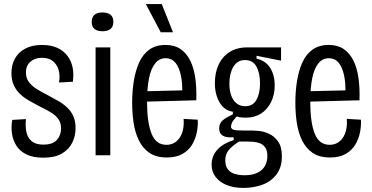

<svg xmlns="http://www.w3.org/2000/svg" viewBox="-20 -760 1822 940"><path d="M192 12Q142 12 109.5 -4Q77 -20 60 -47Q43 -74 38.5 -107Q34 -140 40 -173L107 -177Q103 -137 110.5 -109Q118 -81 138 -66.5Q158 -52 192 -52Q239 -52 259 -75.5Q279 -99 279 -131Q279 -158 266.5 -176Q254 -194 231 -208.5Q208 -223 174 -239Q148 -253 123 -267Q98 -281 78.5 -299.5Q59 -318 47.5 -343Q36 -368 36 -402Q36 -443 53.5 -474Q71 -505 104.5 -522.5Q138 -540 186 -540Q239 -540 275 -518Q311 -496 327.5 -456Q344 -416 337 -360L269 -356Q275 -392 266.5 -419Q258 -446 238 -461.5Q218 -477 186 -477Q151 -477 129 -458Q107 -439 107 -405Q107 -378 121 -359Q135 -340 158.5 -325Q182 -310 212 -295Q240 -280 265.5 -265.5Q291 -251 310 -232.5Q329 -214 339.5 -190Q350 -166 350 -132Q350 -95 334 -62Q318 -29 283.5 -8.5Q249 12 192 12Z M448 0V-528H520V0ZM481 -607Q456 -607 442.5 -618.5Q429 -630 429 -652Q429 -676 442.5 -687.5Q456 -699 481 -699Q508 -699 521.5 -687.5Q535 -676 535 -653Q535 -630 521.5 -618.5Q508 -607 481 -607Z M797 11Q744 11 711 -12Q678 -35 659.5 -73.5Q641 -112 634 -159.5Q627 -207 627 -257Q627 -312 635 -362.5Q643 -413 661 -453.5Q679 -494 711 -517Q743 -540 791 -540Q834 -540 863.5 -520Q893 -500 911 -464Q929 -428 936 -378.5Q943 -329 941 -269L679 -262V-313L892 -318L872 -299Q874 -354 865 -393.5Q856 -433 838 -454Q820 -475 791 -475Q760 -475 739.5 -449.5Q719 -424 709.5 -376.5Q700 -329 700 -260Q700 -162 721.5 -106.5Q743 -51 795 -51Q815 -51 831 -59.5Q847 -68 858.5 -84Q870 -100 875.5 -123.5Q881 -147 879 -178L948 -174Q950 -147 944 -114.5Q938 -82 921.5 -53.5Q905 -25 874.5 -7Q844 11 797 11ZM767 -602 694 -740H772L827 -602Z M1172 160Q1123 160 1088.5 145.5Q1054 131 1035 105.5Q1016 80 1016 46Q1016 3 1045 -28Q1074 -59 1124 -74V-88Q1088 -85 1070.5 -96Q1053 -107 1053 -131Q1053 -157 1071 -171.5Q1089 -186 1120 -200V-213Q1078 -219 1055 -258.5Q1032 -298 1032 -353Q1032 -404 1050 -443Q1068 -482 1103.5 -505Q1139 -528 1190 -528H1356V-463L1236 -487V-473Q1282 -462 1303.5 -426.5Q1325 -391 1325 -342Q1325 -296 1307 -260Q1289 -224 1258 -204Q1227 -184 1184 -184Q1175 -184 1162.5 -185Q1150 -186 1139 -190Q1121 -171 1116 -159.5Q1111 -148 1111 -141Q1111 -132 1118 -127.5Q1125 -123 1139.5 -122Q1154 -121 1177 -121H1215Q1224 -121 1247 -119Q1270 -117 1296 -105.5Q1322 -94 1341 -68Q1360 -42 1360 6Q1360 59 1334 93.5Q1308 128 1265.5 144Q1223 160 1172 160ZM1177 98Q1216 98 1241 85.5Q1266 73 1277.5 51.5Q1289 30 1289 4Q1289 -22 1279 -37Q1269 -52 1254 -58Q1239 -64 1222.5 -65.5Q1206 -67 1194 -67H1150Q1116 -45 1099.5 -25Q1083 -5 1083 25Q1083 53 1095.5 69Q1108 85 1129.5 91.5Q1151 98 1177 98ZM1181 -240Q1218 -240 1235.5 -271Q1253 -302 1253 -351Q1253 -402 1235.5 -434Q1218 -466 1180 -466Q1142 -466 1122.5 -433Q1103 -400 1103 -351Q1103 -319 1111.5 -294Q1120 -269 1137.5 -254.5Q1155 -240 1181 -240Z M1596 11Q1543 11 1510 -12Q1477 -35 1458.5 -73.5Q1440 -112 1433 -159.5Q1426 -207 1426 -257Q1426 -312 1434 -362.5Q1442 -413 1460 -453.5Q1478 -494 1510 -517Q1542 -540 1590 -540Q1633 -540 1662.5 -520Q1692 -500 1710 -464Q1728 -428 1735 -378.5Q1742 -329 1740 -269L1478 -262V-313L1691 -318L1671 -299Q1673 -354 1664 -393.5Q1655 -433 1637 -454Q1619 -475 1590 -475Q1559 -475 1538.5 -449.5Q1518 -424 1508.5 -376.5Q1499 -329 1499 -260Q1499 -162 1520.5 -106.5Q1542 -51 1594 -51Q1614 -51 1630 -59.5Q1646 -68 1657.5 -84Q1669 -100 1674.5 -123.5Q1680 -147 1678 -178L1747 -174Q1749 -147 1743 -114.5Q1737 -82 1720.5 -53.5Q1704 -25 1673.5 -7Q1643 11 1596 11Z"/></svg>

Font: Bricolage Grotesque Condensed Light
Style: Regular
Weight: 300
Width: 3
Designer: Mathieu Triay
Foundry: Atelier Triay
Version: Version 1.000;gftools[0.9.30]